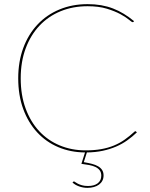

<svg xmlns="http://www.w3.org/2000/svg" viewBox="-20 -728 723 927"><path d="M384.5 55Q406 58.5 423.5 63Q441 67.5 453.5 74.8Q466 82 473 92.8Q480 103.5 480 119Q480 133.5 474.2 144.5Q468.5 155.5 458 163.2Q447.5 171 433.2 175Q419 179 402 179Q381.5 179 361.5 171.8Q341.5 164.5 330 153L332 151Q335 148 337 148Q339 148 343.5 151.5Q348 155 356 159Q364 163 375.8 166.5Q387.5 170 405 170Q435 170 452 156.8Q469 143.5 469 120Q469 104.5 461.5 94.5Q454 84.5 441 78.2Q428 72 410.5 68.8Q393 65.5 373 63L390.5 8Q320.5 7.5 261.5 -17.5Q202.5 -42.5 159.5 -89Q116.5 -135.5 92.2 -201.5Q68 -267.5 68 -350Q68 -430 92.2 -496Q116.5 -562 160.8 -609.2Q205 -656.5 266.8 -682.2Q328.5 -708 403 -708Q437.5 -708 468 -702.8Q498.5 -697.5 525.8 -687Q553 -676.5 578 -661.2Q603 -646 627 -626L625 -623Q624 -621 620 -621Q616.5 -621 602.2 -633Q588 -645 561.5 -659.5Q535 -674 495.8 -686Q456.5 -698 403 -698Q332 -698 272.8 -673.8Q213.5 -649.5 170.8 -604.2Q128 -559 104 -494.5Q80 -430 80 -350Q80 -268.5 103.8 -204Q127.5 -139.5 169.5 -94.5Q211.5 -49.5 268.8 -25.8Q326 -2 393 -2Q435.5 -2 469 -8Q502.5 -14 530.2 -25.5Q558 -37 581.8 -53.8Q605.5 -70.5 629 -92Q631.5 -94.5 633 -94.5Q635 -94.5 636.5 -93L641 -89Q619 -68 594.5 -50.5Q570 -33 540.5 -20.2Q511 -7.5 476.2 0Q441.5 7.5 399.5 8Z"/></svg>

Font: Lato 2
Style: Regular
Weight: 100
Designer: Lukasz Dziedzic with Adam Twardoch and Botio Nikoltchev
Foundry: tyPoland Lukasz Dziedzic
Version: Version 2.015; 2015-08-06; http://www.latofonts.com/